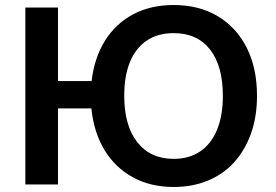

<svg xmlns="http://www.w3.org/2000/svg" viewBox="-20 -735 1100 765"><path d="M672 10Q580 10 509.5 -28.5Q439 -67 396.5 -137Q354 -207 344 -303H211V0H81V-705H211V-412H345Q356 -506 399 -574Q442 -642 511.5 -678.5Q581 -715 672 -715Q773 -715 847.5 -670.5Q922 -626 963 -545Q1004 -464 1004 -353Q1004 -270 980 -203Q956 -136 913 -88.5Q870 -41 808.5 -15.5Q747 10 672 10ZM672 -102Q734 -102 778 -132Q822 -162 845 -218.5Q868 -275 868 -353Q868 -472 817 -537.5Q766 -603 672 -603Q609 -603 565 -573.5Q521 -544 498 -488.5Q475 -433 475 -353Q475 -235 527 -168.5Q579 -102 672 -102Z"/></svg>

Font: Nunito Sans 11pt
Style: Bold
Weight: 700
Version: Version 3.101;gftools[0.9.27]